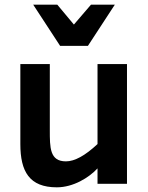

<svg xmlns="http://www.w3.org/2000/svg" viewBox="-20 -786 634 821"><path d="M223 15C293.2 15 360.6 -26.3 397 -66V0H523V-512H397V-170C344.3 -120.7 299.3 -96 262 -96C192.5 -96 193 -155 193 -230V-512H67V-170C67 -52.6 105.6 15 223 15ZM356 -590 471 -766H369L296 -681L225 -766H122L237 -590Z"/></svg>

Font: Fog Sans
Style: Bold
Weight: 700
Foundry: Intel Corporation
Version: Version 1.00